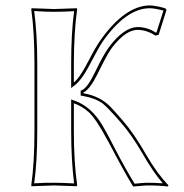

<svg xmlns="http://www.w3.org/2000/svg" viewBox="-20 -678 672 702"><path d="M106 -444.8Q106 -559.6 94.2 -645L96.2 -647.9Q97.7 -647.9 178.2 -645Q178.2 -645 261.2 -647.9L262.2 -645Q250.5 -564.9 250 -444.8V-376.5Q272.5 -394 304.2 -456.5Q329.1 -504.9 347.2 -530.8Q436.5 -656.7 526.9 -658.2Q548.3 -657.7 584 -647.9L588.9 -642.1L560.1 -550.8L547.9 -547.9Q517.1 -568.4 482.9 -568.8Q440.9 -568.8 392.6 -507.8Q390.1 -504.4 388.2 -502Q372.1 -480.5 335.9 -406.2Q308.6 -351.6 285.2 -339.8V-336.9Q343.8 -327.1 381.8 -289.6Q393.6 -277.8 429.2 -236.8Q469.7 -190.4 515.6 -110.4Q553.7 -44.4 596.2 0L592.8 3.9Q566.4 0 516.1 0Q509.8 0 466.8 3.9Q439 -40.5 376 -160.2Q373 -165 371.1 -168.9Q331.1 -243.7 304.2 -268.1Q280.3 -289.6 250 -300.3V-200.2Q250 -85.4 262.2 0L259.8 2.9Q258.3 2.9 178.2 0L95.2 2.9L94.2 0Q106 -81.5 106 -200.2ZM116.2 -444.8V-200.2Q116.2 -87.4 105 -7.8Q149.4 -10.3 178.2 -9.8Q207 -9.8 251 -7.3Q240.2 -91.8 240.2 -200.2V-314.5L253.4 -309.6Q312 -289.1 353 -222.2Q361.8 -207.5 379.9 -173.8Q387.2 -160.2 400.9 -133.3Q439 -60.1 472.2 -6.3Q506.3 -9.8 516.1 -9.8Q544.4 -9.8 575.2 -7.8Q540.5 -47.4 496.6 -124Q460.4 -186 421.4 -230.5Q371.6 -287.6 354.5 -300.3Q326.7 -319.8 283.2 -327.1L274.9 -328.6V-346.2L280.8 -349.1Q300.8 -358.4 328.6 -416.5Q359.9 -481.4 379.9 -507.8Q433.6 -578.1 482.9 -579.1Q520 -578.6 549.8 -558.6L552.2 -559.6L577.6 -639.2Q545.4 -647.9 526.9 -647.9Q440.4 -647 355 -525.4Q342.3 -506.8 303.7 -433.6Q279.3 -387.7 256.3 -368.7L240.2 -356V-444.8Q240.2 -558.1 251 -637.2Q206.5 -634.8 178.2 -634.8Q149.4 -634.8 105 -637.7Q116.2 -552.7 116.2 -444.8Z"/></svg>

Font: Linux Biolinum Outline O
Style: Bold
Weight: 700
Designer: Philipp H. Poll
Foundry: Philipp H. Poll
Version: Version 0.9.2